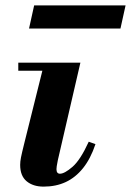

<svg xmlns="http://www.w3.org/2000/svg" viewBox="-20 -683 487 714"><path d="M142 11Q103 11 79 -9Q55 -29 55 -70Q55 -82 58 -97.5Q61 -113 71 -153L145 -450H279L195 -87Q192 -73 191 -65Q190 -57 190 -54Q190 -37 203 -37Q220 -37 249.5 -62.5Q279 -88 310 -156L335 -147Q317 -93 289 -58Q261 -23 224.5 -6Q188 11 142 11ZM48 -420V-450H222V-420ZM88 -577 107 -663H447L428 -577Z"/></svg>

Font: Libre Bodoni
Style: Italic
Weight: 400
Italic angle: -13°
Designer: Pablo Impallari, Rodrigo Fuenzalida
Foundry: Impallari Type
Version: Version 2.005;gftools[0.9.23]